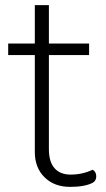

<svg xmlns="http://www.w3.org/2000/svg" viewBox="-20 -720 414 750"><path d="M356 -31Q356 -14 342 -6Q311 10 254 10Q192 10 154 -27.5Q116 -65 116 -126V-505H12V-550H116V-700H171V-550H328V-505H171V-137Q171 -88 193 -63Q215 -38 256 -38Q302 -38 342 -57Q356 -49 356 -31Z"/></svg>

Font: Krub Light
Style: Regular
Weight: 300
Designer: Ekaluck Peanpanawate
Foundry: Cadson Demak Co.,Ltd.
Version: Version 1.000; ttfautohint (v1.6)